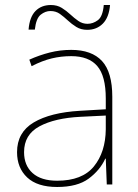

<svg xmlns="http://www.w3.org/2000/svg" viewBox="-20 -736 551 766"><path d="M264 -537Q346 -537 387 -492.5Q428 -448 428 -350V0H406L402 -103H400Q379 -57 334 -23.5Q289 10 208 10Q129 10 88.5 -28Q48 -66 48 -129Q48 -208 114.5 -247.5Q181 -287 299 -294L402 -300V-343Q402 -433 368 -472.5Q334 -512 264 -512Q224 -512 186.5 -503Q149 -494 106 -472L97 -498Q137 -516 178.5 -526.5Q220 -537 264 -537ZM301 -270Q199 -265 137.5 -232Q76 -199 76 -129Q76 -76 110 -45.5Q144 -15 208 -15Q308 -15 354.5 -72Q401 -129 402 -220V-275ZM94 -618Q98 -668 121.5 -692Q145 -716 183 -716Q208 -716 226.5 -704.5Q245 -693 260.5 -678.5Q276 -664 292.5 -652.5Q309 -641 329 -641Q351 -641 370.5 -655.5Q390 -670 394 -716H419Q415 -667 390.5 -642Q366 -617 328 -617Q303 -617 284.5 -628.5Q266 -640 250.5 -654.5Q235 -669 219 -680.5Q203 -692 181 -692Q161 -692 142.5 -677.5Q124 -663 119 -618Z"/></svg>

Font: Noto Sans Tamil Thin
Style: Regular
Weight: 100
Designer: Jelle Bosma - Monotype Design Team
Foundry: Monotype Imaging Inc.
Version: Version 2.004; ttfautohint (v1.8.4.7-5d5b)